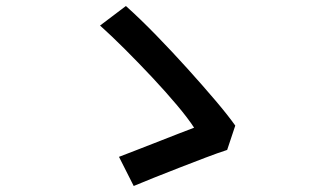

<svg xmlns="http://www.w3.org/2000/svg" viewBox="-20 -671 1040 639"><path d="M736 -172Q705 -162 663 -146Q621 -130 576 -112.5Q531 -95 491 -79Q451 -63 425 -52L376 -149Q399 -158 433 -171Q467 -184 503.5 -198.5Q540 -213 572.5 -225.5Q605 -238 626 -246Q606 -277 569 -321Q532 -365 487 -413Q442 -461 396.5 -506.5Q351 -552 313 -586L399 -651Q447 -608 500 -553.5Q553 -499 604 -442.5Q655 -386 697 -336.5Q739 -287 763 -253Z"/></svg>

Font: Source Han Sans SC Medium
Style: Regular
Weight: 500
Designer: Ryoko NISHIZUKA 西塚涼子 (kana, bopomofo & ideographs); Paul D. Hunt (Latin, Greek & Cyrillic); Sandoll Communications 산돌커뮤니
Foundry: Adobe
Version: Version 2.004;hotconv 1.0.118;makeotfexe 2.5.65603